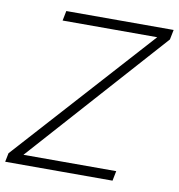

<svg xmlns="http://www.w3.org/2000/svg" viewBox="-82 -770 786 843"><g transform="rotate(10 311.0 -349.0)"><path d="M624.5 -698.2 615.7 -654.3 70.3 -43.9H483.9L475.1 0H-3.4L4.4 -39.1L559.1 -654.3H137.2L146 -698.2Z"/></g></svg>

Font: Sansation Light
Style: Light Italic
Weight: 300
Designer: Bernd Montag
Version: Version 1.301